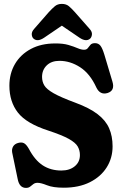

<svg xmlns="http://www.w3.org/2000/svg" viewBox="-20 -928 608 961"><path d="M299 11.5Q245.5 11.5 215.2 -0.8Q185 -13 168 -13Q155.5 -13 147.2 -6.8Q139 -0.5 131 6Q123 12.5 110 12.5Q77 12.5 68.5 -32L41 -164.5Q38 -181.5 45.5 -194.5Q53 -207.5 70.5 -212.5Q88.5 -217.5 100.2 -211.2Q112 -205 124.5 -183Q154.5 -126 194.2 -100.2Q234 -74.5 287 -74.5Q328.5 -74.5 354.2 -95.8Q380 -117 380 -152Q380 -175.5 369 -194.8Q358 -214 324.5 -232.8Q291 -251.5 223 -274Q112.5 -309.5 69.8 -364.2Q27 -419 27 -499Q27 -560 55 -607.8Q83 -655.5 134.5 -683Q186 -710.5 255.5 -710.5Q295.5 -711 322.5 -703Q349.5 -695 368 -687Q386.5 -679 400.5 -679Q413.5 -679 419.5 -687.2Q425.5 -695.5 432.8 -703.8Q440 -712 455.5 -712Q472.5 -712 482.5 -699.5Q492.5 -687 502.5 -654L543 -518.5Q556 -474.5 518.5 -462.5Q481 -451 462 -490.5Q430.5 -559.5 381 -591.5Q331.5 -623.5 277.5 -623.5Q237.5 -623.5 214 -600.8Q190.5 -578 190.5 -543Q190.5 -519.5 201.8 -500.5Q213 -481.5 248.5 -461.2Q284 -441 357 -414Q427.5 -388 468.2 -356.8Q509 -325.5 526.2 -286Q543.5 -246.5 543.5 -195.5Q543.5 -137 514 -90.2Q484.5 -43.5 429.8 -16Q375 11.5 299 11.5ZM431.5 -735Q411.5 -717 378.5 -739L289.5 -799.5L200.5 -739Q167.5 -717 147.5 -735Q140 -742 139 -755.5Q138 -769 151 -783.5L224 -867Q241 -885.5 254.8 -897Q268.5 -908.5 289.5 -908.5Q311 -908.5 324.8 -897Q338.5 -885.5 355 -867L428.5 -783.5Q441.5 -769 440.2 -755.8Q439 -742.5 431.5 -735Z"/></svg>

Font: Fraunces 144pt SuperSoft
Style: Bold
Weight: 700
Version: Version 1.000;[b76b70a41]